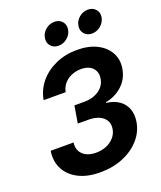

<svg xmlns="http://www.w3.org/2000/svg" viewBox="-170 -1051 977 1167"><g transform="rotate(-20 318.5 -467.0)"><path d="M275.9 10.3Q192.9 10.3 135.5 -19Q78.1 -48.3 51.5 -99.6Q24.9 -150.9 35.2 -216.3H183.1Q178.7 -184.1 190.9 -160.4Q203.1 -136.7 229.2 -123.8Q255.4 -110.8 291.5 -110.8Q328.1 -110.8 358.6 -123.5Q389.2 -136.2 409.2 -159.2Q429.2 -182.1 434.1 -211.9Q439.5 -242.7 426.3 -266.1Q413.1 -289.6 384.3 -302.5Q355.5 -315.4 313 -315.4H246.6L265.1 -426.3H331.5Q367.7 -426.3 397.5 -438.5Q427.2 -450.7 446.3 -472.4Q465.3 -494.1 470.2 -523.9Q475.1 -552.7 465.1 -574.2Q455.1 -595.7 432.9 -607.9Q410.6 -620.1 377.9 -620.1Q344.7 -620.1 315.9 -607.9Q287.1 -595.7 267.8 -573.2Q248.5 -550.8 242.7 -520H100.1Q111.3 -584 152.3 -633.1Q193.4 -682.1 256.1 -710Q318.8 -737.8 394.5 -737.8Q468.8 -737.8 521.7 -711.2Q574.7 -684.6 599.9 -638.7Q625 -592.8 615.2 -535.6Q605 -473.6 560.1 -432.1Q515.1 -390.6 452.1 -378.9L451.7 -374.5Q502.9 -368.2 535.2 -344.2Q567.4 -320.3 580.1 -283.9Q592.8 -247.6 585.4 -203.1Q575.2 -141.1 532.2 -92.8Q489.3 -44.4 423.1 -17.1Q356.9 10.3 275.9 10.3ZM516.1 -799.8Q484.9 -799.8 466.6 -821Q448.2 -842.3 453.6 -872.6Q458.5 -903.3 483.6 -924.3Q508.8 -945.3 540.5 -945.3Q571.8 -945.3 590.1 -924.3Q608.4 -903.3 603.5 -872.6Q598.1 -842.3 572.8 -821Q547.4 -799.8 516.1 -799.8ZM299.3 -799.8Q268.1 -799.8 249.8 -821Q231.4 -842.3 236.8 -872.6Q241.7 -903.3 266.8 -924.3Q292 -945.3 323.7 -945.3Q355.5 -945.3 373.5 -924.3Q391.6 -903.3 386.7 -872.6Q381.8 -842.3 356.4 -821Q331.1 -799.8 299.3 -799.8Z"/></g></svg>

Font: Inter 20pt
Style: Bold Italic
Weight: 700
Italic angle: -9.3988°
Version: Version 4.001;git-66647c0bb